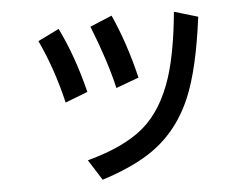

<svg xmlns="http://www.w3.org/2000/svg" viewBox="-51 -718 1101 839"><g transform="rotate(-5 500.0 -298.5)"><path d="M234.4 -293Q199.2 -443.4 139.2 -570.8L231.9 -616.2Q293.9 -489.3 333 -331.1ZM460.9 -336.9Q433.6 -456.5 371.1 -613.8L467.3 -653.8Q523.4 -530.3 561 -374ZM309.1 -33.2Q472.2 -76.7 558.1 -150.4Q644 -224.1 689 -363.3Q724.1 -473.6 740.2 -647L844.2 -616.2Q814.9 -387.2 762.7 -265.1Q699.2 -115.7 572.3 -34.7Q491.7 17.1 366.2 57.1Z"/></g></svg>

Font: BIZ UDGothic
Style: Bold
Weight: 700
Monospace: yes
Designer: TypeBank Co., Ltd.
Foundry: Morisawa Inc.
Version: Version 1.05